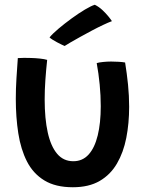

<svg xmlns="http://www.w3.org/2000/svg" viewBox="-20 -762 629 808"><path d="M387 -496.5Q396.5 -499.5 413.8 -501.2Q431 -503 447.5 -503Q462 -503 479 -502Q496 -501 506.5 -499Q514 -453 518.8 -405.8Q523.5 -358.5 523.5 -312.5Q523.5 -243 511.5 -181.8Q499.5 -120.5 472.2 -73.8Q445 -27 399.5 -0.5Q354 26 286.5 26Q213.5 26 166.5 -2.8Q119.5 -31.5 93.5 -82.5Q67.5 -133.5 57 -201Q46.5 -268.5 46.5 -346Q46.5 -388 49.2 -431.8Q52 -475.5 55 -517.5Q65.5 -518.5 81.8 -518.5Q98 -518.5 111 -518Q129.5 -517.5 148.2 -515.5Q167 -513.5 178.5 -510Q174 -468.5 171 -426.2Q168 -384 168 -343.5Q168 -262.5 181 -204.2Q194 -146 220.5 -114.8Q247 -83.5 288.5 -83.5Q327.5 -83.5 353 -111.8Q378.5 -140 391.2 -192Q404 -244 404 -315Q404 -359.5 399.5 -406.2Q395 -453 387 -496.5ZM379 -742Q397 -733 411.5 -719.2Q426 -705.5 436.5 -692.5Q447 -679.5 451 -673Q436 -667.5 413.8 -657Q391.5 -646.5 366.5 -633.2Q341.5 -620 318.2 -607Q295 -594 277.2 -583.8Q259.5 -573.5 252 -568.5Q248.5 -570 239.5 -574.2Q230.5 -578.5 220.2 -584Q210 -589.5 201.2 -595Q192.5 -600.5 188.5 -604.5Q201 -620 226.5 -641.5Q252 -663 281.5 -684.5Q311 -706 337.5 -721.8Q364 -737.5 379 -742Z"/></svg>

Font: Grandstander Thin Medium
Style: Regular
Weight: 500
Version: Version 1.200